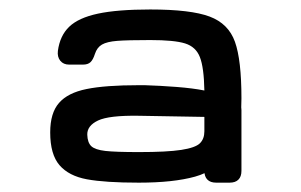

<svg xmlns="http://www.w3.org/2000/svg" viewBox="-20 -772 635 405"><path d="M85.9 -492.7Q85.9 -533.7 104.5 -554.9Q123 -576.2 162.6 -584.2Q202.1 -592.3 272.9 -592.3H285.2Q317.9 -591.3 352.5 -588.6Q387.2 -585.9 411.1 -581.1Q410.2 -629.9 401.6 -651.6Q393.1 -673.3 370.4 -680.4Q347.7 -687.5 296.9 -687.5Q249 -687.5 227.3 -685.8Q205.6 -684.1 195.1 -678Q184.6 -671.9 180.2 -658.2Q176.3 -646 170.9 -640.9Q165.5 -635.7 154.8 -635.7H126Q113.8 -635.7 107.2 -643.8Q100.6 -651.9 102.1 -664.6Q106.4 -696.8 126 -715.6Q145.5 -734.4 186.5 -743.2Q227.5 -752 296.9 -752Q382.3 -752 422.1 -737.1Q461.9 -722.2 475.6 -683.8Q489.3 -645.5 489.3 -564.5Q489.3 -489.7 463.1 -450.9Q437 -412.1 391.4 -399.4Q345.7 -386.7 272.9 -386.7Q201.7 -386.7 163.3 -393.8Q125 -400.9 105.5 -423.6Q85.9 -446.3 85.9 -492.7ZM411.1 -495.1V-525.4L272.9 -527.8Q210 -528.8 186.8 -517.8Q163.6 -506.8 164.1 -487.8Q164.6 -471.2 172.6 -463.6Q180.7 -456.1 202.4 -453.6Q224.1 -451.2 272.9 -451.2Q332.5 -451.2 362.3 -455.8Q392.1 -460.4 401.6 -469.7Q411.1 -479 411.1 -495.1ZM411.1 -411.6V-540Q411.1 -551.8 417.5 -558.1Q423.8 -564.5 436 -564.5H464.4Q476.6 -564.5 482.9 -558.1Q489.3 -551.8 489.3 -540V-411.6Q489.3 -399.4 482.9 -393.1Q476.6 -386.7 464.4 -386.7H436Q423.8 -386.7 417.5 -393.1Q411.1 -399.4 411.1 -411.6Z"/></svg>

Font: Gyrochrome
Style: Regular
Weight: 400
Designer: David Moles
Foundry: David Moles
Version: Version 1.005;Glyphs 3.2.3 (3260)